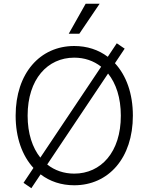

<svg xmlns="http://www.w3.org/2000/svg" viewBox="-20 -984 797 1030"><path d="M148.1 25.6 197.8 -48.7C247.5 -10.7 308.9 9.9 378.2 9.9C562.1 9.9 692.8 -136 692.8 -363.6C692.8 -483 657 -579.5 596.6 -644.9L648.8 -723L606.5 -751.8L558.2 -679.3C508.2 -717 447.1 -737.2 378.2 -737.2C194.6 -737.2 63.9 -590.9 63.9 -363.6C63.9 -245 99.4 -148.4 159.4 -83.1L106.2 -3.2ZM628.2 -363.6C628.6 -168 521.7 -52.6 378.2 -52.6C323.2 -52.6 273.4 -69.6 233.3 -101.6L559.7 -589.5C602.6 -536.2 628.2 -459.5 628.2 -363.6ZM196.4 -138.5C153.8 -191.8 128.2 -268.1 128.2 -363.6C128.2 -559.7 235.4 -674.7 378.2 -674.7C432.9 -674.7 482.2 -658 522.7 -626.1ZM348.7 -802.9H405.5L514.6 -964.1H439.6Z"/></svg>

Font: Karasuma Gothic
Style: Light
Weight: 300
Designer: Rasmus Andersson / Ryoko Nishizuka
Foundry: rsms
Version: Version 1.00